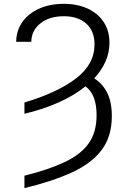

<svg xmlns="http://www.w3.org/2000/svg" viewBox="-20 -757 660 990"><path d="M106 -170.4V-228.5Q275.9 -279.3 371.8 -352.5Q467.8 -425.8 467.3 -528.8Q467.3 -596.7 425 -635Q382.8 -673.3 309.1 -673.3Q233.9 -673.3 187.7 -636Q141.6 -598.6 141.6 -541.5H63.5Q64 -599.6 95.5 -643.8Q127 -688 182.4 -712.6Q237.8 -737.3 309.1 -737.3Q377.9 -737.3 431.2 -713.1Q484.4 -689 514.4 -643.8Q544.4 -598.6 544.4 -535.6Q544.4 -485.4 523.9 -439.5Q503.4 -393.6 465.8 -353Q509.3 -325.7 533 -278.1Q556.6 -230.5 556.6 -158.2Q556.6 -52.2 503.4 17.3Q450.2 86.9 349.4 132.8Q248.5 178.7 106 212.9V148.9Q231.4 117.7 314 78.6Q396.5 39.6 437.3 -17.8Q478 -75.2 478 -162.6Q478 -271 420.4 -311.5Q362.3 -264.6 282 -228.8Q201.7 -192.9 106 -170.4Z"/></svg>

Font: Inter Light
Style: Regular
Weight: 300
Designer: Rasmus Andersson
Foundry: rsms
Version: Version 4.000;git-a52131595